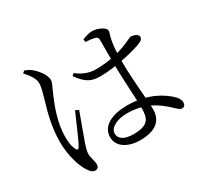

<svg xmlns="http://www.w3.org/2000/svg" viewBox="-158 -977 1315 1238"><g transform="rotate(-30 500.0 -358.5)"><path d="M571.6 12.4C694.8 12.4 742.1 -41.8 742.1 -118.3C742.1 -187.9 721.7 -339.4 721.7 -493.2C721.7 -548.1 724.6 -597.6 731.2 -632C738 -675.9 747.4 -681.9 747.4 -702.4C747.4 -725.5 694.4 -752.7 651.5 -752.7C629.6 -752.7 599.5 -742.8 578.6 -734.3L580.8 -713.4C607.8 -712.3 632.4 -708.9 650.7 -703.6C664.9 -699.6 669.4 -693.8 669.4 -670.9C669.4 -636.8 668.4 -544.1 669.2 -494.4C670.8 -378.4 682.3 -224.5 682.3 -163.9C682.3 -83.4 663.2 -42.9 553.6 -42.9C494.4 -42.9 449.1 -62.2 449.1 -107.1C449.1 -154.7 517 -180.9 578.7 -180.9C711.4 -180.9 790.7 -128.7 862.4 -60.2C881.3 -42.2 892.8 -30.5 907.9 -30.5C924.9 -30.5 933.5 -42.4 933.5 -62.1C933.5 -80.8 921.7 -99.8 901.9 -118.1C857.2 -159.6 763.8 -224.8 607.6 -224.8C499.7 -224.8 411.6 -186.1 411.6 -101.4C411.6 -29 483 12.4 571.6 12.4ZM221.6 36.7C240.3 36.7 250.5 25.2 250.5 6.2C250.5 -18.3 236.4 -49.4 236.4 -79.7C236.4 -96.2 242.5 -117.2 252.1 -148.6C265 -185.4 308.1 -301.6 327.1 -354.2L302.9 -365.6C279.6 -314.8 225.1 -181.4 204 -147.6C195.6 -134 186.9 -135.8 180.7 -147.8C169.6 -168.3 162.1 -196.2 162.1 -248.6C162.1 -352.9 203.1 -456.1 227.1 -512.9C251.5 -572.6 266.1 -591.1 266.1 -612.6C266.1 -655.4 219.6 -706.1 199.4 -722.4C180.8 -737.8 170.6 -742.3 148.2 -751.7L131.8 -739.3C167 -698.5 191 -666.3 190.2 -630.3C189.4 -597.5 177.3 -562.4 164.3 -514.2C146.9 -454.2 116 -354.4 116 -234.7C116 -134.1 147.4 -41.2 174.4 -1.2C188.5 20.9 203.9 36.7 221.6 36.7ZM555.7 -473.1C668.6 -473.1 804.7 -507.9 858.4 -526.5C890.8 -538.2 904.3 -546.8 904.3 -566.1C904.3 -585.7 872.5 -597 852.2 -597.8C843.3 -597.8 829.8 -587.8 787.8 -571.3C748.9 -553.9 659.1 -526.5 553.6 -526.5C496.7 -526.5 454.1 -547.4 414.1 -578.2L399.4 -563.9C453.5 -487 494.5 -473.1 555.7 -473.1Z"/></g></svg>

Font: Source Han Serif TW VF
Style: Regular
Weight: 250
Designer: Ryoko NISHIZUKA 西塚涼子 (kana & ideographs); Frank Grießhammer (Latin, Greek & Cyrillic); Wenlong ZHANG 张文龙 (bopomofo); San
Foundry: Adobe
Version: Version 2.002;hotconv 1.1.0;makeotfexe 2.6.0